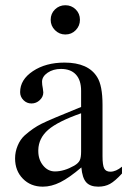

<svg xmlns="http://www.w3.org/2000/svg" viewBox="-20 -697 484 727"><path d="M441.9 -65.9V-40Q415.5 -11.2 396.5 -0.7Q377.4 9.8 352.1 9.8Q321.3 9.8 306.4 -6.8Q291.5 -23.4 288.1 -63Q242.2 -23.9 208.5 -7.1Q174.8 9.8 142.1 9.8Q96.2 9.8 66.7 -20.3Q37.1 -50.3 37.1 -97.2Q37.1 -122.1 46.9 -145.5Q56.6 -168.9 73.2 -184.1Q105 -212.4 137.5 -228.5Q169.9 -244.6 287.1 -292V-353Q287.1 -393.6 267.3 -414.8Q247.6 -436 210.9 -436Q181.2 -436 160.2 -421.6Q139.2 -407.2 139.2 -387.2Q139.2 -376 142.1 -362.8Q144 -349.1 144 -347.2Q144 -330.6 130.6 -317.9Q117.2 -305.2 99.1 -305.2Q81.5 -305.2 68.8 -317.9Q56.2 -330.6 56.2 -348.1Q56.2 -395.5 104.7 -427.7Q153.3 -460 224.1 -460Q314.5 -460 348.1 -404.8Q368.2 -373 368.2 -299.8V-105Q368.2 -71.8 374.5 -59.3Q380.9 -46.9 397.9 -46.9Q418.9 -46.9 441.9 -65.9ZM287.1 -123V-268.1Q199.2 -237.3 162.6 -205.6Q126 -173.8 125 -128.9V-125Q125 -92.8 143.3 -70.3Q161.6 -47.9 188 -47.9Q222.7 -47.9 261.2 -69.8Q276.9 -79.1 282 -89.8Q287.1 -100.6 287.1 -123ZM282.7 -622.1Q282.7 -599.1 266.8 -582.8Q251 -566.4 227.5 -566.4Q204.6 -566.4 188.2 -582.8Q171.9 -599.1 171.9 -622.1Q171.9 -645.5 188.2 -661.4Q204.6 -677.2 227.5 -677.2Q250.5 -677.2 266.6 -661.4Q282.7 -645.5 282.7 -622.1Z"/></svg>

Font: Accordance
Style: Regular
Weight: 400
Version: Version 1.1 (build May 11, 2018) Miklal Software Solutions, 